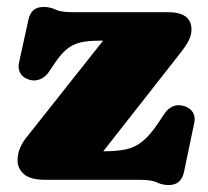

<svg xmlns="http://www.w3.org/2000/svg" viewBox="-20 -517 598 552"><path d="M496.5 -362 236 -30 215 -82H277Q315 -82 341.5 -87.5Q368 -93 390 -110.8Q412 -128.5 436 -165L452 -189Q462 -204.5 476.2 -210.8Q490.5 -217 506 -213Q525.5 -208 534 -194.8Q542.5 -181.5 538.5 -164L509 -22.5Q505 -4 494.2 5.5Q483.5 15 465 15Q446.5 15 431.2 7.5Q416 0 382 0H111Q68 0 49.2 -16Q30.5 -32 30.5 -56Q30.5 -74 37 -90Q43.5 -106 54.5 -120L317.5 -452L344 -400H264.5Q234 -400 212.5 -395.2Q191 -390.5 173.8 -377Q156.5 -363.5 138.5 -337L121 -311Q111 -296 96.8 -289.8Q82.5 -283.5 67 -287Q47.5 -292 39.2 -305.2Q31 -318.5 34.5 -336L61.5 -459.5Q65.5 -478.5 76.2 -487.8Q87 -497 105.5 -497Q124 -497 139.5 -489.5Q155 -482 188.5 -482H462.5Q496.5 -482 513.5 -469.5Q530.5 -457 530.5 -432Q530.5 -415.5 522.2 -399.8Q514 -384 496.5 -362Z"/></svg>

Font: Fraunces SuperSoft
Style: Regular
Weight: 900
Version: Version 1.000;[b76b70a41]